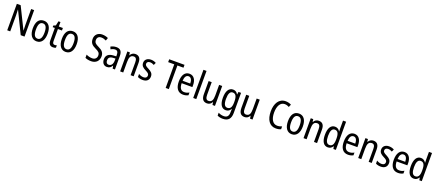

<svg xmlns="http://www.w3.org/2000/svg" viewBox="145 -2694 11043 4867"><g transform="rotate(20 5666.5 -260.0)"><path d="M547 0V-714H466V-294C466 -247 469 -187 471 -136H468L183 -714H80V0H161V-426C161 -477 158 -533 155 -585H159L444 0Z M1073 -269C1073 -450 997 -547 873 -547C740 -547 672 -446 672 -269C672 -98 745 10 871 10C1004 10 1073 -99 1073 -269ZM757 -269C757 -404 792 -475 873 -475C952 -475 989 -404 989 -269C989 -134 952 -62 873 -62C793 -62 757 -135 757 -269Z M1336 -62C1294 -62 1277 -90 1277 -148V-469H1386V-537H1277V-658H1223L1197 -538L1136 -512V-469H1194V-140C1194 -34 1238 10 1313 10C1343 10 1372 4 1392 -6V-72C1376 -66 1355 -62 1336 -62Z M1856 -269C1856 -450 1780 -547 1656 -547C1523 -547 1455 -446 1455 -269C1455 -98 1528 10 1654 10C1787 10 1856 -99 1856 -269ZM1540 -269C1540 -404 1575 -475 1656 -475C1735 -475 1772 -404 1772 -269C1772 -134 1735 -62 1656 -62C1576 -62 1540 -135 1540 -269Z M2554 -195C2554 -293 2503 -348 2400 -396C2307 -441 2276 -468 2276 -540C2276 -602 2316 -645 2386 -645C2430 -645 2475 -632 2518 -611L2545 -688C2503 -708 2448 -724 2385 -724C2270 -725 2188 -649 2189 -538C2189 -425 2244 -377 2340 -331C2436 -287 2468 -256 2468 -187C2468 -120 2424 -69 2345 -69C2291 -69 2229 -84 2183 -109V-22C2226 -1 2281 10 2346 10C2472 10 2554 -72 2554 -195Z M2831 -546C2774 -546 2721 -531 2678 -505L2704 -443C2744 -465 2782 -478 2820 -478C2877 -478 2904 -443 2904 -359V-324L2834 -321C2702 -316 2633 -256 2633 -150C2633 -58 2680 10 2767 10C2834 10 2874 -18 2907 -75H2910L2924 0H2986V-363C2986 -483 2940 -546 2831 -546ZM2847 -262 2904 -265V-213C2904 -113 2859 -58 2793 -58C2747 -58 2718 -87 2718 -151C2718 -220 2755 -258 2847 -262Z M3341 -547C3285 -547 3235 -518 3208 -464H3203L3193 -537H3126V0H3209V-279C3209 -413 3240 -474 3325 -474C3383 -474 3408 -431 3408 -347V0H3491V-360C3491 -488 3440 -547 3341 -547Z M3905 -145C3905 -228 3856 -266 3779 -307C3704 -345 3678 -365 3678 -408C3678 -450 3710 -477 3763 -477C3801 -477 3838 -464 3871 -445L3901 -511C3860 -534 3815 -547 3764 -547C3665 -547 3598 -492 3598 -405C3598 -321 3649 -283 3727 -243C3800 -207 3824 -182 3824 -141C3824 -92 3793 -62 3733 -62C3683 -62 3632 -81 3599 -104V-21C3632 -3 3677 10 3735 10C3841 10 3905 -45 3905 -145Z M4439 0V-637H4603V-714H4190V-637H4354V0Z M4802 -546C4680 -546 4611 -445 4611 -265C4611 -102 4679 10 4821 10C4875 10 4918 -1 4961 -24V-98C4917 -72 4876 -61 4829 -61C4741 -61 4696 -125 4694 -252H4983V-308C4983 -444 4920 -546 4802 -546ZM4802 -478C4871 -478 4901 -407 4902 -318H4695C4701 -425 4738 -478 4802 -478Z M5180 0V-760H5097V0Z M5684 -537H5601V-253C5601 -126 5571 -63 5483 -63C5427 -63 5401 -106 5401 -199V-537H5318V-186C5318 -62 5362 10 5469 10C5525 10 5574 -18 5601 -72H5606L5617 0H5684Z M5977 -547C5867 -547 5801 -448 5801 -266C5801 -87 5865 10 5975 10C6035 10 6078 -17 6110 -74H6114C6111 -48 6110 -15 6110 5V22C6110 123 6064 168 5979 168C5928 168 5879 155 5832 130V208C5874 230 5921 240 5979 240C6127 240 6193 157 6193 7V-537H6124L6114 -466H6109C6077 -522 6034 -547 5977 -547ZM5992 -474C6074 -474 6110 -412 6110 -269V-245C6110 -121 6072 -61 5995 -61C5922 -61 5886 -126 5886 -265C5886 -401 5921 -474 5992 -474Z M6697 -537H6614V-253C6614 -126 6584 -63 6496 -63C6440 -63 6414 -106 6414 -199V-537H6331V-186C6331 -62 6375 10 6482 10C6538 10 6587 -18 6614 -72H6619L6630 0H6697Z M7332 -648C7377 -648 7417 -634 7451 -614L7483 -687C7438 -712 7386 -725 7331 -725C7152 -725 7060 -565 7060 -358C7060 -129 7157 10 7325 10C7381 10 7423 1 7462 -18V-94C7423 -78 7382 -67 7336 -67C7218 -67 7150 -177 7150 -357C7150 -519 7209 -648 7332 -648Z M7956 -269C7956 -450 7880 -547 7756 -547C7623 -547 7555 -446 7555 -269C7555 -98 7628 10 7754 10C7887 10 7956 -99 7956 -269ZM7640 -269C7640 -404 7675 -475 7756 -475C7835 -475 7872 -404 7872 -269C7872 -134 7835 -62 7756 -62C7676 -62 7640 -135 7640 -269Z M8288 -547C8232 -547 8182 -518 8155 -464H8150L8140 -537H8073V0H8156V-279C8156 -413 8187 -474 8272 -474C8330 -474 8355 -431 8355 -347V0H8438V-360C8438 -488 8387 -547 8288 -547Z M8729 10C8790 10 8832 -20 8862 -69H8866L8878 0H8945V-760H8862V-543C8862 -523 8863 -494 8865 -468H8861C8832 -517 8786 -547 8727 -547C8618 -547 8553 -448 8553 -268C8553 -86 8617 10 8729 10ZM8746 -60C8673 -60 8638 -132 8638 -267C8638 -399 8672 -474 8745 -474C8829 -474 8862 -408 8862 -272V-246C8862 -122 8826 -60 8746 -60Z M9253 -546C9131 -546 9062 -445 9062 -265C9062 -102 9130 10 9272 10C9326 10 9369 -1 9412 -24V-98C9368 -72 9327 -61 9280 -61C9192 -61 9147 -125 9145 -252H9434V-308C9434 -444 9371 -546 9253 -546ZM9253 -478C9322 -478 9352 -407 9353 -318H9146C9152 -425 9189 -478 9253 -478Z M9763 -547C9707 -547 9657 -518 9630 -464H9625L9615 -537H9548V0H9631V-279C9631 -413 9662 -474 9747 -474C9805 -474 9830 -431 9830 -347V0H9913V-360C9913 -488 9862 -547 9763 -547Z M10327 -145C10327 -228 10278 -266 10201 -307C10126 -345 10100 -365 10100 -408C10100 -450 10132 -477 10185 -477C10223 -477 10260 -464 10293 -445L10323 -511C10282 -534 10237 -547 10186 -547C10087 -547 10020 -492 10020 -405C10020 -321 10071 -283 10149 -243C10222 -207 10246 -182 10246 -141C10246 -92 10215 -62 10155 -62C10105 -62 10054 -81 10021 -104V-21C10054 -3 10099 10 10157 10C10263 10 10327 -45 10327 -145Z M10601 -546C10479 -546 10410 -445 10410 -265C10410 -102 10478 10 10620 10C10674 10 10717 -1 10760 -24V-98C10716 -72 10675 -61 10628 -61C10540 -61 10495 -125 10493 -252H10782V-308C10782 -444 10719 -546 10601 -546ZM10601 -478C10670 -478 10700 -407 10701 -318H10494C10500 -425 10537 -478 10601 -478Z M11047 10C11108 10 11150 -20 11180 -69H11184L11196 0H11263V-760H11180V-543C11180 -523 11181 -494 11183 -468H11179C11150 -517 11104 -547 11045 -547C10936 -547 10871 -448 10871 -268C10871 -86 10935 10 11047 10ZM11064 -60C10991 -60 10956 -132 10956 -267C10956 -399 10990 -474 11063 -474C11147 -474 11180 -408 11180 -272V-246C11180 -122 11144 -60 11064 -60Z"/></g></svg>

Font: Noto Sans Telugu Condensed
Style: Regular
Weight: 400
Width: 3
Designer: Jelle Bosma - Monotype Design Team
Foundry: Monotype Imaging Inc.
Version: Version 2.005